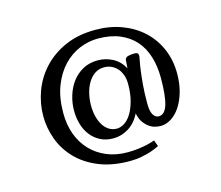

<svg xmlns="http://www.w3.org/2000/svg" viewBox="-72 -537 724 629"><g transform="rotate(-15 290.0 -222.5)"><path d="M520 -237.8Q520 -202.6 511.7 -174.3Q503.4 -146 490 -126.2Q476.6 -106.4 459.2 -95.7Q441.9 -85 423.8 -85Q412.1 -85 401.1 -88.6Q390.1 -92.3 380.9 -100.1Q371.6 -107.9 364.7 -119.1Q357.9 -130.4 355 -146Q339.4 -115.2 314.9 -100.6Q290.5 -85.9 264.2 -85.9Q238.3 -85.9 219 -96.2Q199.7 -106.4 187 -123.3Q174.3 -140.1 168.2 -161.9Q162.1 -183.6 162.1 -207Q162.1 -232.4 169.7 -257.3Q177.2 -282.2 191.9 -302Q206.5 -321.8 228.5 -334Q250.5 -346.2 279.8 -346.2Q305.7 -346.2 329.3 -334Q353 -321.8 367.2 -295.9L369.1 -323.2Q370.1 -332 380.4 -334.5Q390.6 -336.9 401.9 -336.9Q408.7 -336.9 411.9 -334.5Q415 -332 415 -325.2Q415 -321.8 412.6 -310.3Q410.2 -298.8 407.5 -279.1Q404.8 -259.3 402.3 -231.4Q399.9 -203.6 399.9 -167Q399.9 -141.1 407.2 -129.2Q414.6 -117.2 425.8 -117.2Q446.3 -117.2 455.6 -147Q464.8 -176.8 464.8 -237.8Q464.8 -276.9 454.8 -309.3Q444.8 -341.8 424.3 -365.2Q403.8 -388.7 372.3 -401.9Q340.8 -415 297.9 -415Q266.6 -415 235.8 -402.3Q205.1 -389.6 180.7 -364Q156.2 -338.4 141.1 -299.6Q126 -260.7 126 -208Q126 -168.9 137.9 -136.2Q149.9 -103.5 172.4 -79.8Q194.8 -56.2 226.3 -43Q257.8 -29.8 296.9 -29.8Q316.4 -29.8 333.5 -32Q350.6 -34.2 363.3 -37.1Q377.9 -40.5 390.1 -44.9L397.9 -23.9Q384.8 -17.1 368.7 -11.7Q355 -7.3 336.7 -3.7Q318.4 0 296.9 0Q236.8 0 192.1 -18.3Q147.5 -36.6 118.2 -66.9Q88.9 -97.2 74.5 -136Q60.1 -174.8 60.1 -215.8Q60.1 -258.3 75.2 -299.3Q90.3 -340.3 120.4 -372.8Q150.4 -405.3 194.8 -425Q239.3 -444.8 297.9 -444.8Q346.7 -444.8 387.5 -429.4Q428.2 -414.1 457.8 -386.5Q487.3 -358.9 503.7 -320.8Q520 -282.7 520 -237.8ZM356 -246.1Q356 -263.7 350.8 -277.3Q345.7 -291 337.2 -300Q328.6 -309.1 317.4 -314Q306.2 -318.8 293.9 -318.8Q275.4 -318.8 261.7 -309.3Q248 -299.8 238.8 -284.2Q229.5 -268.6 224.9 -249Q220.2 -229.5 220.2 -209Q220.2 -190.4 224.1 -173.3Q228 -156.2 235.8 -143.1Q243.7 -129.9 255.6 -121.8Q267.6 -113.8 283.2 -113.8Q295.4 -113.8 308.3 -121.8Q321.3 -129.9 331.8 -146.5Q342.3 -163.1 349.1 -188Q356 -212.9 356 -246.1Z"/></g></svg>

Font: Rochester
Style: Regular
Weight: 400
Version: Version 1.006